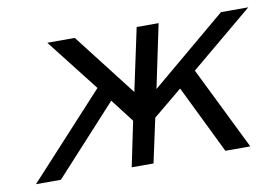

<svg xmlns="http://www.w3.org/2000/svg" viewBox="-56 -534 905 622"><g transform="rotate(-10 396.5 -222.5)"><path d="M16.1 0 266.1 -272V-272.9L131.8 -444.8H222.2L381.8 -238.8L425.8 -444.8H498L454.1 -235.8L703.1 -444.8H793L586.9 -272.9L721.2 0H639.2L529.8 -224.1L434.1 -145L402.8 0H331.1L361.8 -147.9L303.2 -224.1L98.1 0Z"/></g></svg>

Font: CMU Sans Serif
Style: Oblique
Weight: 500
Italic angle: -12°
Version: Version 0.7.0